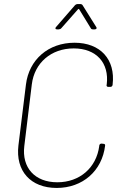

<svg xmlns="http://www.w3.org/2000/svg" viewBox="-20 -919 584 948"><path d="M261 -774H270C274 -774 280 -776 283 -780L365 -873C368 -876 370 -875 371 -873L428 -780C430 -775 435 -774 439 -774H448C456 -774 460 -780 455 -786L388 -893C386 -897 381 -899 376 -899H364C359 -899 354 -897 350 -893L257 -786C251 -780 253 -774 261 -774ZM260 9C388 9 484 -75 499 -200C500 -206 496 -209 490 -209L481 -210C475 -210 471 -206 470 -200V-198C456 -91 374 -19 263 -19C152 -19 87 -91 100 -198L137 -502C150 -609 233 -680 344 -680C455 -680 520 -609 507 -502L506 -499C506 -493 509 -490 515 -490H525C531 -490 535 -494 536 -500V-501C551 -625 476 -708 348 -708C219 -708 123 -625 108 -501L71 -201C56 -75 131 9 260 9Z"/></svg>

Font: Barlow Thin
Style: Italic
Weight: 250
Italic angle: -7°
Designer: Jeremy Tribby
Foundry: Tribby Type
Version: Version 1.422;hotconv 1.0.109;makeotfexe 2.5.65596